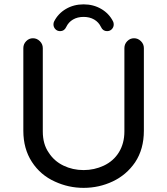

<svg xmlns="http://www.w3.org/2000/svg" viewBox="-20 -866 780 896"><path d="M236.3 -18.6Q168.9 -48.8 128.9 -110.4Q88.9 -171.9 88.9 -255.9V-641.6Q88.9 -660.2 102.1 -673.8Q115.2 -687.5 133.8 -687.5Q152.3 -687.5 166 -673.8Q179.7 -660.2 179.7 -641.6V-252.9Q179.7 -193.4 207 -154.3Q232.4 -114.3 275.9 -93.3Q319.3 -72.3 370.1 -72.3Q419.9 -72.3 463.9 -92.8Q509.8 -114.3 535.2 -155.8Q560.5 -197.3 560.5 -252.9V-641.6Q560.5 -660.2 573.7 -673.8Q586.9 -687.5 605.5 -687.5Q624 -687.5 637.7 -673.8Q651.4 -660.2 651.4 -641.6V-255.9Q651.4 -169.9 610.4 -108.4Q570.3 -49.8 506.3 -19.5Q442.4 10.7 370.1 10.7Q299.8 10.7 236.3 -18.6ZM232.4 -765.6Q251 -802.7 287.6 -824.2Q324.2 -845.7 370.1 -845.7Q416 -845.7 452.6 -824.2Q489.3 -802.7 507.8 -765.6Q510.7 -759.8 510.7 -752Q510.7 -739.3 502 -730Q493.2 -720.7 479.5 -720.7Q460 -720.7 451.2 -740.2Q440.4 -762.7 419.4 -774.9Q398.4 -787.1 370.1 -787.1Q341.8 -787.1 320.8 -774.9Q299.8 -762.7 289.1 -740.2Q280.3 -720.7 260.7 -720.7Q247.1 -720.7 238.3 -730Q229.5 -739.3 229.5 -752Q229.5 -759.8 232.4 -765.6Z"/></svg>

Font: jf-openhuninn-2.0
Style: Regular
Weight: 400
Designer: [Kosugi Maru]
Designed by MOTOYA      

[Varela Round]
Joe Prince (Latin component); Avraham Cornfeld (Hebrew component)
Foundry: justfont CO.,LTD.
Version: 2.0